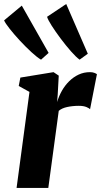

<svg xmlns="http://www.w3.org/2000/svg" viewBox="-40 -918 494 938"><path d="M41 0 104 -469 51.5 -498 59.5 -539 221.5 -565.5 247 -548.5 242 -457 239 -419.5Q247.5 -448 262.2 -474.2Q277 -500.5 297.8 -521Q318.5 -541.5 344 -553.5Q369.5 -565.5 399.5 -565.5Q412.5 -565.5 421.2 -562Q430 -558.5 433.5 -555.5L400 -384.5Q397 -388.5 382.8 -394.8Q368.5 -401 345 -401Q330 -401 315.5 -399.5Q301 -398 288.2 -395.2Q275.5 -392.5 265 -387.8Q254.5 -383 247 -376.5L196 0ZM160.5 -626.5Q142 -637 114 -662.8Q86 -688.5 57.2 -719.5Q28.5 -750.5 7 -777.8Q-14.5 -805 -20 -818.5L66.5 -890.5L197.5 -659.5ZM349 -626.5Q331.5 -639 306.5 -667.5Q281.5 -696 256.2 -729.8Q231 -763.5 212.5 -792.5Q194 -821.5 190 -836L283.5 -898.5L389 -655.5Z"/></svg>

Font: Merriweather 24pt Black
Style: Italic
Weight: 900
Italic angle: -7.8°
Designer: Eben Sorkin
Foundry: Eben Sorkin
Version: Version 2.101